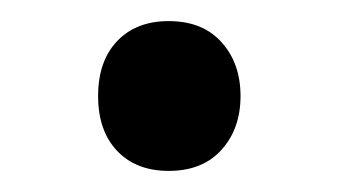

<svg xmlns="http://www.w3.org/2000/svg" viewBox="-20 -441 321 182"><path d="M73 -350Q73 -383 91 -402Q109 -421 140 -421Q172 -421 190 -401Q208 -381 208 -350Q208 -319 190 -299Q172 -279 140 -279Q109 -279 91 -298Q73 -317 73 -350Z"/></svg>

Font: TavirajRegular
Style: Regular
Weight: 400
Designer: Katatrad Team
Foundry: CadsonDemak
Version: Version 1.000